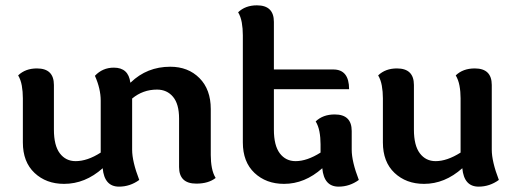

<svg xmlns="http://www.w3.org/2000/svg" viewBox="-20 -676 1904 713"><path d="M354 -109.4V-302.2Q354 -346.2 332.5 -394.5Q360.8 -424.8 402.8 -424.8Q457 -424.8 463.9 -369.6H465.3Q525.9 -428.2 612.3 -428.2Q678.7 -428.2 720.7 -386Q762.7 -343.8 762.7 -271V-100.1Q762.7 -75.2 766.8 -53.2Q771 -31.2 780.8 -15.1Q753.9 5.9 709 5.9Q645 5.9 645 -55.7V-235.8Q645 -289.6 622.6 -316.4Q600.1 -343.3 563 -343.3Q510.7 -343.3 470.7 -310.1V-120.1Q470.7 -76.2 497.1 -7.8Q462.9 17.1 421.9 17.1Q367.7 17.1 361.3 -51.3Q296.4 6.8 217.8 6.8Q151.4 6.8 108.2 -33.9Q64.9 -74.7 64.9 -147V-311Q64.9 -335.9 61 -357.9Q57.1 -379.9 47.4 -396Q74.2 -421.9 117.2 -421.9Q180.2 -421.9 180.2 -360.4V-194.8Q180.2 -135.7 202.1 -106.7Q224.1 -77.6 260.7 -77.6Q304.7 -77.6 354 -109.4Z M997.1 -344.7V-194.8Q997.1 -135.7 1019 -106.7Q1041 -77.6 1077.6 -77.6Q1120.1 -77.6 1170.4 -109.4V-140.1Q1170.4 -165 1166.3 -187Q1162.1 -209 1152.3 -225.1Q1179.2 -251 1223.1 -251Q1286.1 -251 1286.1 -189.5V-120.1Q1286.1 -76.2 1312.5 -7.8Q1278.3 17.1 1237.3 17.1Q1183.1 17.1 1176.8 -51.3Q1111.8 6.8 1034.7 6.8Q968.3 6.8 925 -33.9Q881.8 -74.7 881.8 -147V-545.4Q881.8 -570.3 877.9 -592.3Q874 -614.3 864.3 -630.4Q891.1 -656.2 934.1 -656.2Q997.1 -656.2 997.1 -594.7V-418H1217.8Q1276.4 -418 1276.4 -344.7Z M1401.9 -311Q1401.9 -335.9 1397.9 -357.9Q1394 -379.9 1384.3 -396Q1411.1 -421.9 1454.1 -421.9Q1517.1 -421.9 1517.1 -360.4V-194.8Q1517.1 -135.7 1539.1 -106.7Q1561 -77.6 1597.7 -77.6Q1640.1 -77.6 1690.4 -109.4V-311Q1690.4 -335.9 1686.3 -357.9Q1682.1 -379.9 1672.4 -396Q1699.2 -421.9 1743.2 -421.9Q1806.2 -421.9 1806.2 -360.4V-120.1Q1806.2 -76.2 1832.5 -7.8Q1798.3 17.1 1757.3 17.1Q1703.1 17.1 1696.8 -51.3Q1631.8 6.8 1554.7 6.8Q1488.3 6.8 1445.1 -33.9Q1401.9 -74.7 1401.9 -147Z"/></svg>

Font: ALMAS
Style: Bold
Weight: 700
Designer: ALMAS Font/ by Husham Jawad Kadhim, derived from the Bainsely font by/ Paul James MIller
Foundry: High-Logic / Made with FontCreator
Version: Version 1.411;September 19, 2021;FontCreator 14.0.0.2814 32-